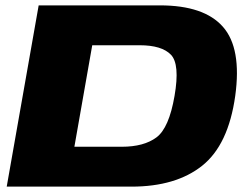

<svg xmlns="http://www.w3.org/2000/svg" viewBox="-20 -695 934 715"><path d="M5 0H469.5Q635 0 732.8 -77.8Q830.5 -155.5 856 -338Q880.5 -515.5 810.2 -595.2Q740 -675 575.5 -675H124ZM257 -148.5 323.5 -526.5H500Q582.5 -526.5 616.5 -491.2Q650.5 -456 630 -338Q609.5 -218.5 562.8 -183.5Q516 -148.5 433.5 -148.5Z"/></svg>

Font: Anybody Expanded ExtraBold
Style: Italic
Weight: 800
Width: 7
Italic angle: -10°
Version: Version 1.113;gftools[0.9.25]